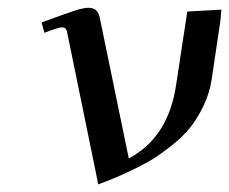

<svg xmlns="http://www.w3.org/2000/svg" viewBox="-20 -464 595 498"><path d="M87.9 -405.8Q151.4 -429.2 174.1 -436.5Q196.8 -443.8 209 -443.8Q224.1 -443.8 231 -435.5Q237.8 -427.2 240.2 -411.1L314 -53.2Q417 -107.4 437 -245.1L465.8 -434.1L554.2 -439L551.8 -411.1L528.8 -256.8Q523.4 -222.2 508.5 -190.9Q493.7 -159.7 475.6 -136.2Q457.5 -112.8 430.2 -90.6Q402.8 -68.4 380.6 -54.2Q358.4 -40 327.1 -25.1Q295.9 -10.3 278.6 -2.9Q261.2 4.4 234.9 14.2L155.8 -372.1Q153.8 -385.3 150.6 -389.2Q147.5 -393.1 141.1 -393.1Q130.9 -393.1 95.2 -378.9Z"/></svg>

Font: Dehuti Alt
Style: Bold-Italic
Weight: 700
Version: Version 1.2